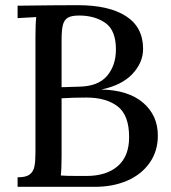

<svg xmlns="http://www.w3.org/2000/svg" viewBox="-20 -722 662 742"><path d="M590 -198Q590 -138 558.5 -93Q527 -48 472 -24Q417 0 347 0H48V-37H51Q81 -37 95 -48Q109 -59 113 -78.5Q117 -98 117 -132V-163V-579Q117 -629 120 -656L48 -652V-700H51Q199 -702 281 -702Q401 -702 467 -659.5Q533 -617 533 -533Q533 -480 491.5 -436Q450 -392 371 -376Q476 -374 533 -325Q590 -276 590 -198ZM284 -387Q359 -388 393.5 -428.5Q428 -469 428 -531Q428 -605 387 -633.5Q346 -662 286 -662Q256 -662 242 -653.5Q228 -645 223 -625.5Q218 -606 218 -567V-385ZM479 -192Q479 -277 434.5 -311Q390 -345 314 -345Q261 -345 215 -342H218V-120Q218 -69 215 -44H212Q231 -42 282 -42H314Q391 -42 435 -80Q479 -118 479 -192Z"/></svg>

Font: Sumana
Style: Regular
Weight: 400
Designer: Cyreal, Alexei Vanyashin (Devanagari), Olga Karpushina (Latin)
Foundry: Cyreal
Version: Version 1.015;PS 001.015;hotconv 1.0.70;makeotf.lib2.5.58329